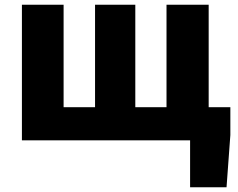

<svg xmlns="http://www.w3.org/2000/svg" viewBox="-20 -589 998 806"><path d="M72 0V-569H247V-139H379V-569H548V-139H679V-569H856V-139H947V-22L931 197H778V0Z"/></svg>

Font: Source Han Sans TC Heavy
Style: Regular
Weight: 900
Designer: Ryoko NISHIZUKA Ë•øÂ°öÊ∂ºÂ≠ê (kana, bopomofo & ideographs); Paul D. Hunt (Latin, Greek & Cyrillic); Sandoll Communicatio
Foundry: Adobe
Version: Version 2.004;hotconv 1.0.118;makeotfexe 2.5.65603